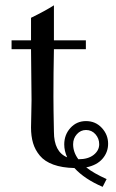

<svg xmlns="http://www.w3.org/2000/svg" viewBox="-20 -643 445 737"><path d="M309.6 -488.3V-454.1H187Q185.1 -362.3 185.1 -271Q185.1 -226.1 187 -137.2Q187 -60.1 237.8 -39.1Q226.6 -64 226.6 -88.4Q226.6 -126 250.5 -152.1Q274.4 -178.2 310.1 -178.2Q346.7 -178.2 370.8 -152.1Q395 -126 395 -91.3Q395 -58.6 373.5 -33.7Q352.1 -8.8 311 -0.5Q339.4 22 389.2 44.4L374 74.2Q305.2 44.9 265.6 2Q218.3 1 184.8 -11.2Q151.4 -23.4 133.1 -45.4Q114.7 -67.4 106.9 -93.8Q99.1 -120.1 99.1 -153.8Q99.1 -176.3 100.1 -204.8Q101.1 -233.4 101.1 -259.3Q101.1 -283.2 100.1 -354.7Q99.1 -426.3 99.1 -454.1H24.4V-488.3H99.1V-574.7Q153.3 -601.1 187 -622.6V-488.3ZM310.1 -144Q289.6 -144 275.1 -127.9Q260.7 -111.8 260.7 -89.4Q260.7 -58.6 280.8 -31.7Q318.4 -31.7 339.6 -48.6Q360.8 -65.4 360.8 -89.4Q360.8 -111.3 346.4 -127.7Q332 -144 310.1 -144Z"/></svg>

Font: Flanker
Style: Regular
Weight: 400
Designer: Flanker
Foundry: Flanker
Version: Version 2.027